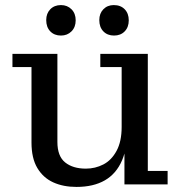

<svg xmlns="http://www.w3.org/2000/svg" viewBox="-20 -726 712 756"><path d="M281 10Q229 10 189.5 -8Q150 -26 127 -64.5Q104 -103 104 -165V-462H29V-514H206V-167Q206 -111 236.5 -86.5Q267 -62 318 -62Q355 -62 387 -78.5Q419 -95 439 -132Q459 -169 459 -226L483 -228Q483 -147 460.5 -94.5Q438 -42 393 -16Q348 10 281 10ZM470 0V-178L459 -176V-462H375V-514H562V-53H640V0ZM429 -586Q403 -586 387 -602.5Q371 -619 371 -647Q371 -673 387 -689.5Q403 -706 428 -706Q455 -706 471 -689.5Q487 -673 487 -646Q487 -619 471 -602.5Q455 -586 429 -586ZM220 -586Q194 -586 178 -602.5Q162 -619 162 -647Q162 -673 178 -689.5Q194 -706 220 -706Q245 -706 261.5 -689.5Q278 -673 278 -646Q278 -619 261.5 -602.5Q245 -586 220 -586Z"/></svg>

Font: Montagu Slab 24pt
Style: Regular
Weight: 400
Designer: Florian Karsten
Foundry: Florian Karsten
Version: Version 1.000